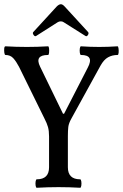

<svg xmlns="http://www.w3.org/2000/svg" viewBox="-31 -885 582 908"><path d="M143 3Q139 3 137.5 -7Q136 -17 137.5 -27Q139 -37 143 -37Q201 -37 201 -94V-240Q201 -266 196 -284Q191 -302 179 -325L59 -569Q46 -594 32 -609.5Q18 -625 -5 -625Q-9 -625 -10.5 -635.5Q-12 -646 -11 -656Q-10 -666 -5 -666Q45 -663 96 -663Q146 -663 196 -666Q200 -666 201 -656Q202 -646 201 -635.5Q200 -625 196 -625Q131 -625 159 -569L267 -347H272L384 -565Q416 -625 352 -625Q348 -625 346.5 -635.5Q345 -646 346.5 -656Q348 -666 352 -666Q395 -663 438 -663Q480 -663 525 -666Q528 -666 529.5 -656Q531 -646 530 -635.5Q529 -625 525 -625Q500 -625 480 -614Q460 -603 444 -574L307 -325Q294 -302 292 -284.5Q290 -267 290 -242V-94Q290 -37 348 -37Q352 -37 353.5 -27Q355 -17 353.5 -7Q352 3 348 3Q298 0 246 0Q195 0 143 3ZM140 -715Q134 -711 128 -719.5Q122 -728 126 -733L237 -854Q248 -865 257 -865Q265 -865 275 -854L386 -733Q390 -727 384.5 -719Q379 -711 373 -715L270 -780Q264 -784 257 -784Q248 -784 242 -780Z"/></svg>

Font: Junicode Two Beta Condensed Medium
Style: Regular
Weight: 500
Width: 3
Designer: Peter S. Baker
Foundry: Briery Creek Software
Version: Version 1.053; ttfautohint (v1.8.4)